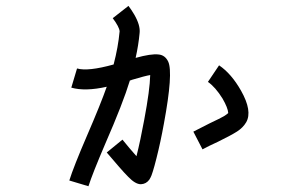

<svg xmlns="http://www.w3.org/2000/svg" viewBox="-20 -606 1040 656"><path d="M521.5 -419.9Q543.9 -418 554.7 -395.5Q572.3 -357.4 540 -183.6Q528.3 -119.1 514.6 -65.4Q507.8 -38.1 502.4 -21Q497.1 -3.9 494.6 0Q492.2 3.9 490.2 7.8Q479.5 22.5 461.9 23.4Q461.9 23.4 460.9 23.4Q442.4 23.4 418 -2Q405.3 -14.6 386.7 -36.1Q365.2 -60.5 344.7 -85L398.4 -128.9Q422.9 -98.6 446.3 -72.3Q460 -127 472.7 -196.3Q492.2 -299.8 493.2 -349.6Q475.6 -346.7 429.7 -333Q428.7 -332 426.3 -331.5Q423.8 -331.1 423.8 -331.1Q400.4 -253.9 339.8 -115.2Q295.9 -12.7 282.2 30.3L216.8 10.7Q231.4 -36.1 277.3 -142.6Q324.2 -251 344.7 -309.6Q270.5 -293 223.6 -306.6L243.2 -372.1Q280.3 -361.3 368.2 -385.7Q383.8 -445.3 388.7 -499Q387.7 -513.7 365.2 -543.9L418.9 -585.9Q428.7 -573.2 438.5 -556.6Q460 -519.5 457 -493.2Q453.1 -451.2 443.4 -408.2Q496.1 -422.9 521.5 -419.9ZM728.5 -382.8Q770.5 -354.5 803.7 -295.9Q842.8 -226.6 821.3 -188.5Q810.5 -169.9 790 -156.7Q769.5 -143.6 725.6 -122.1Q691.4 -106.4 671.9 -95.7L640.6 -156.2Q661.1 -167 696.3 -184.6Q733.4 -202.1 745.1 -209Q755.9 -215.8 759.8 -219.7Q758.8 -237.3 740.2 -269.5Q715.8 -308.6 690.4 -326.2Z"/></svg>

Font: irohakakuC Regular
Style: Regular
Weight: 400
Designer: [Source Han Sans]
Ryoko NISHIZUKA Ë•øÂ°öÊ∂ºÂ≠ê (kana & ideographs); Paul D. Hunt (Latin, Greek & Cyrillic); Wenlong ZHAN
Version: Version 1.001.20160904